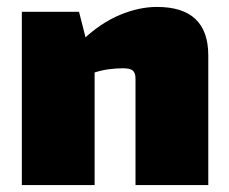

<svg xmlns="http://www.w3.org/2000/svg" viewBox="-20 -534 661 554"><path d="M433 -514Q581 -514 581 -374V0H371V-307Q371 -324 363 -330.5Q355 -337 335 -337Q316 -337 292.5 -334Q269 -331 231 -318L221 -421Q271 -468 326 -491Q381 -514 433 -514ZM208 -500 234 -398 253 -386V0H43V-500Z"/></svg>

Font: Exo 2 Black
Style: Regular
Weight: 900
Designer: Natanael Gama
Foundry: Natanael Gama
Version: Version 2.010